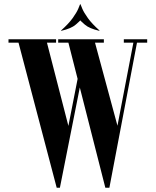

<svg xmlns="http://www.w3.org/2000/svg" viewBox="-20 -884 733 904"><path d="M309 -264 262 0H247L63 -699H197ZM262 0 257 -62 361 -592 376 -574ZM70 -683H20V-699H66ZM244 -683H194V-699H244ZM539 -270 495 0H476L298 -699H423ZM495 0 502 -130 611 -699H628ZM306 -683H254V-699H301ZM469 -683H420L418 -699H469ZM613 -683H563V-699H616ZM673 -683H620L623 -699H673ZM269 -739 267 -740Q303 -772 322 -798.5Q341 -825 348.5 -843Q356 -861 357 -864H359V-789Q357 -786 336.5 -768Q316 -750 269 -739ZM447 -739Q400 -750 379.5 -768Q359 -786 357 -789V-864H359Q360 -861 367.5 -843Q375 -825 394 -798.5Q413 -772 449 -740Z"/></svg>

Font: Emberly Black
Style: Regular
Weight: 900
Designer: Rajesh Rajput
Foundry: Rajesh Rajput
Version: Version 1.000